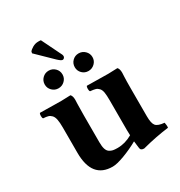

<svg xmlns="http://www.w3.org/2000/svg" viewBox="-183 -896 964 1031"><g transform="rotate(-30 299.0 -381.0)"><path d="M388.2 -6.8Q383.3 -45.9 382.8 -50.8Q337.4 -25.4 290 -7.8Q242.7 9.8 216.8 9.8Q88.9 9.8 88.9 -149.9V-306.2Q88.9 -337.4 85.2 -356.2Q81.5 -375 72.3 -384.8Q63 -394.5 52 -397.7Q41 -400.9 22 -401.9Q17.6 -406.2 17.6 -418.9Q17.6 -431.6 22 -436Q107.9 -434.1 153.8 -434.1Q174.8 -434.1 210.9 -436Q221.2 -425.8 221.2 -401.9Q221.2 -397.5 220.2 -376.5Q219.2 -355.5 219.2 -306.2V-139.2Q219.2 -113.8 224.1 -98.1Q229 -82.5 239.5 -75.4Q250 -68.4 260.7 -66.2Q271.5 -64 289.1 -64Q336.4 -64 380.9 -89.8Q379.9 -101.1 379.9 -121.1V-306.2Q379.9 -337.9 377 -356Q374 -374 365 -383.8Q356 -393.6 345.2 -396.7Q334.5 -399.9 313 -401.9Q308.6 -406.2 308.6 -418.9Q308.6 -431.6 313 -436Q391.1 -434.1 444.8 -434.1Q465.8 -434.1 502 -436Q512.2 -425.8 512.2 -401.9Q512.2 -397.5 511 -376.5Q509.8 -355.5 509.8 -306.2V-132.8Q509.8 -89.4 522.5 -74Q535.2 -58.6 575.2 -55.2Q576.7 -50.3 577.6 -39.1Q578.6 -27.8 577.1 -22.9Q496.1 -12.7 411.1 9.8Q389.6 9.8 388.2 -6.8ZM221.2 -771 275.9 -659.2Q284.2 -645.5 284.2 -636.2Q284.2 -630.4 279.8 -625.7Q275.4 -621.1 270 -621.1Q261.7 -621.1 242.2 -639.2L145 -733.9L147 -744.1Q153.3 -752.9 169.7 -762.5Q186 -772 205.1 -772Q218.3 -772 221.2 -771ZM120.1 -554.2Q120.1 -577.1 136.2 -593Q152.3 -608.9 174.8 -608.9Q197.8 -608.9 213.9 -593Q230 -577.1 230 -554.2Q230 -531.7 213.9 -515.9Q197.8 -500 174.8 -500Q152.3 -500 136.2 -515.9Q120.1 -531.7 120.1 -554.2ZM306.2 -554.2Q306.2 -577.1 322 -593Q337.9 -608.9 360.8 -608.9Q383.3 -608.9 399.7 -593Q416 -577.1 416 -554.2Q416 -531.7 399.7 -515.9Q383.3 -500 360.8 -500Q337.9 -500 322 -515.9Q306.2 -531.7 306.2 -554.2Z"/></g></svg>

Font: Common Serif
Style: Bold
Weight: 700
Designer: Philipp H. Poll, Khaled Hosny
Foundry: Stefan Peev, Context Ltd.
Version: Version 1.026